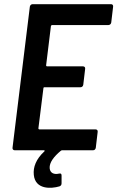

<svg xmlns="http://www.w3.org/2000/svg" viewBox="-20 -720 562 920"><path d="M513 -612 522 -688C523 -695 519 -700 512 -700H136C130 -700 124 -695 123 -688L40 -12C39 -5 44 0 50 0H190C194 0 196 3 192 6C153 42 138 81 142 118C149 189 225 185 265 173C272 170 275 166 275 158V121C275 112 271 110 262 112C240 117 220 110 218 86C216 59 238 30 272 2C273 1 276 0 278 0H426C433 0 438 -5 439 -12L448 -88C449 -95 445 -100 438 -100H168C166 -100 164 -102 164 -105L188 -297C188 -300 190 -302 193 -302H366C373 -302 378 -307 379 -314L388 -390C389 -397 385 -402 378 -402H206C203 -402 201 -404 201 -407L224 -595C225 -598 227 -600 230 -600H500C506 -600 512 -605 513 -612Z"/></svg>

Font: Barlow Semi Condensed SemiBold
Style: Italic
Weight: 600
Width: 4
Italic angle: -7°
Designer: Jeremy Tribby
Foundry: Tribby Type
Version: Version 1.422;hotconv 1.0.109;makeotfexe 2.5.65596